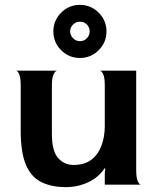

<svg xmlns="http://www.w3.org/2000/svg" viewBox="-20 -758 637 788"><path d="M250 10Q192 10 150 -10.5Q108 -31 86.5 -81.5Q65 -132 65 -222V-408Q65 -440 58.5 -454Q52 -468 45 -468H215Q208 -468 200.5 -454Q193 -440 193 -408V-208Q193 -138 218.5 -109.5Q244 -81 281 -81Q327 -81 355 -102.5Q383 -124 396.5 -160.5Q410 -197 410 -239V-408Q410 -440 403.5 -453.5Q397 -467 390 -468H539V-60Q539 -28 545.5 -14Q552 0 559 0H410V-46L412 -66L410 -68Q401 -54 386.5 -40Q372 -26 352 -15Q332 -4 306 3Q280 10 250 10ZM308 -520Q263 -520 231 -552Q199 -584 199 -629Q199 -674 231 -706Q263 -738 308 -738Q353 -738 385 -706Q417 -674 417 -629Q417 -584 385 -552Q353 -520 308 -520ZM308 -589Q325 -589 336.5 -601Q348 -613 348 -629Q348 -646 336.5 -657.5Q325 -669 308 -669Q292 -669 280 -657.5Q268 -646 268 -629Q268 -613 280 -601Q292 -589 308 -589Z"/></svg>

Font: Red Rose SemiBold
Style: Regular
Weight: 600
Designer: Jaikishan Patel
Version: Version 2.000